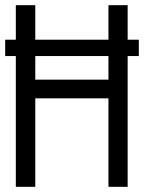

<svg xmlns="http://www.w3.org/2000/svg" viewBox="-20 -720 555 740"><path d="M0 -504H515V-567H0ZM398 -413H116V-700H41V0H116V-341H398V0H472V-700H398Z"/></svg>

Font: Advent Pro Medium
Style: Regular
Weight: 500
Designer: VivaRado, Andreas Kalpakidis
Foundry: VivaRado, Andreas Kalpakidis
Version: Version 3.000